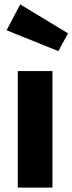

<svg xmlns="http://www.w3.org/2000/svg" viewBox="-20 -855 330 875"><path d="M219 0H61V-531H219ZM290 -703 246 -622 10 -717 72 -835Z"/></svg>

Font: Statis Sans
Style: Bold
Weight: 700
Designer: bBox Type GmbH
Foundry: bBox Type GmbH
Version: Version 1.000